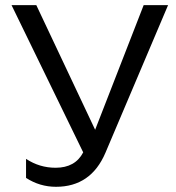

<svg xmlns="http://www.w3.org/2000/svg" viewBox="-20 -718 678 738"><path d="M626 -698.2 385.3 -130.9Q329.6 0 195.3 0Q132.8 0 80.1 -34.2V-107.4Q131.8 -73.2 193.8 -73.2Q269 -73.2 299.8 -132.3L24.4 -698.2H119.6L345.7 -219.2L532.2 -698.2Z"/></svg>

Font: Voltera
Style: Regular
Weight: 400
Designer: Bernd Montag
Version: Version 1.301